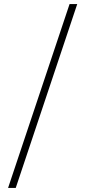

<svg xmlns="http://www.w3.org/2000/svg" viewBox="-20 -822 423 952"><path d="M20 110 325 -802H363L58 110Z"/></svg>

Font: Literata ExtraLight
Style: Regular
Weight: 250
Designer: Latin by Veronika Burian and Jose Scaglione. Greek by Irene Vlachou. Cyrillic by Vera Evstafieva.
Foundry: TypeTogether
Version: Version 3.103;gftools[0.9.29]